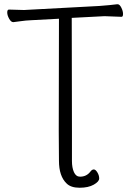

<svg xmlns="http://www.w3.org/2000/svg" viewBox="-20 -725 617 902"><path d="M318 -106V31Q318 63 327.5 84Q337 105 356 105Q386 105 404 82Q412 71 420.5 71Q429 71 437.5 85Q446 99 446 113.5Q446 128 420.5 142.5Q395 157 354 157Q313 157 293 137Q257 103 257 30L256 -108L257 -637L126 -630Q101 -629 77.5 -625.5Q54 -622 43 -621H42Q32 -621 23 -637Q14 -653 14 -666.5Q14 -680 22 -680L93 -678L447 -697Q470 -699 494 -701Q518 -703 530 -705H533Q542 -705 550 -689Q558 -673 558 -659.5Q558 -646 551 -646L471 -649L317 -641Z"/></svg>

Font: LXGW WenKai Light
Style: Regular
Weight: 300
Designer: LXGW / Fontworks Inc.
Foundry: LXGW / Fontworks Inc.
Version: Version 1.501; October 10, 2024